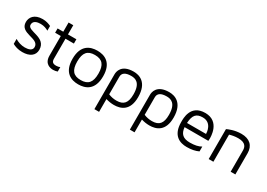

<svg xmlns="http://www.w3.org/2000/svg" viewBox="5 -1502 3551 2550"><g transform="rotate(30 1780.5 -227.5)"><path d="M121 -363C121 -426 183 -439 234 -439C286 -439 327 -421 354 -405V-477C321 -493 278 -508 226 -508C96 -508 49 -433 49 -363C49 -188 317 -265 317 -131C317 -74 255 -62 203 -62C151 -62 99 -79 55 -106V-30C91 -10 140 8 206 8C320 8 389 -44 389 -131C389 -327 121 -265 121 -363Z M616 -433H745V-499H616V-640H544V-499H457V-433H544V-133C544 -5 638 8 679 8C704 8 726 3 745 -4V-72C730 -65 712 -60 688 -60C635 -60 616 -79 616 -129V-433Z M1064 -508C957 -508 830 -463 830 -250C830 -37 957 8 1064 8C1171 8 1299 -37 1299 -250C1299 -463 1171 -508 1064 -508ZM1064 -58C951 -58 902 -116 902 -250C902 -384 951 -442 1064 -442C1178 -442 1227 -384 1227 -250C1227 -116 1178 -58 1064 -58Z M1621 -508C1431 -508 1416 -387 1416 -350V185H1488V-11C1528 1 1569 8 1612 8C1716 8 1840 -35 1840 -243C1840 -473 1703 -508 1621 -508ZM1612 -59C1569 -59 1527 -67 1488 -84V-353C1488 -412 1533 -442 1621 -442C1684 -442 1768 -421 1768 -244C1768 -114 1722 -59 1612 -59Z M2165 -508C1975 -508 1960 -387 1960 -350V185H2032V-11C2072 1 2113 8 2156 8C2260 8 2384 -35 2384 -243C2384 -473 2247 -508 2165 -508ZM2156 -59C2113 -59 2071 -67 2032 -84V-353C2032 -412 2077 -442 2165 -442C2228 -442 2312 -421 2312 -244C2312 -114 2266 -59 2156 -59Z M2719 -508C2492 -508 2500 -296 2500 -243C2500 -35 2624 8 2728 8C2799 8 2858 -4 2906 -27V-101C2864 -76 2808 -64 2735 -64C2632 -64 2582 -107 2573 -207H2937C2937 -207 2939 -223 2939 -242C2939 -261 2946 -508 2719 -508ZM2573 -271C2580 -394 2621 -440 2719 -440C2857 -440 2865 -295 2865 -271H2573Z M3273 -508C3169 -508 3086 -471 3062 -459V0H3134V-416C3168 -426 3214 -436 3265 -436C3385 -436 3399 -372 3399 -325V0H3471V-325C3471 -441 3399 -508 3273 -508Z"/></g></svg>

Font: Maven Pro
Style: Regular
Weight: 400
Designer: Joe Prince
Foundry: Joe Prince
Version: Version 1.003